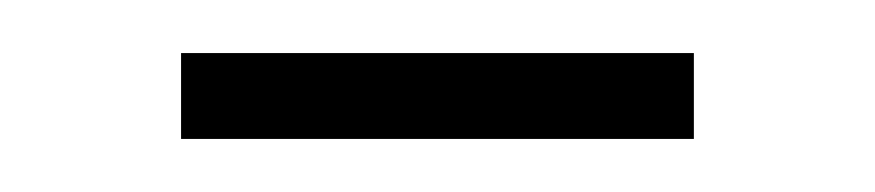

<svg xmlns="http://www.w3.org/2000/svg" viewBox="-20 -516 328 72"><path d="M47.9 -463.9V-496.1H240.2V-463.9Z"/></svg>

Font: Gawaa
Style: Regular
Weight: 400
Designer: T. Christopher White
Version: Version 1.0